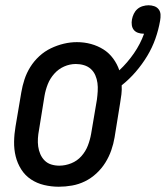

<svg xmlns="http://www.w3.org/2000/svg" viewBox="-20 -701 630 729"><path d="M203 8Q175 8 147.5 1.5Q120 -5 97.5 -20Q75 -35 60.5 -58Q46 -81 39.5 -107.5Q33 -134 33.5 -163Q34 -192 39 -221L61 -351Q65 -375 73 -399.5Q81 -424 95 -446.5Q109 -469 129 -487.5Q149 -506 173 -517.5Q197 -529 222 -535Q247 -541 272 -541Q300 -541 325.5 -534Q351 -527 372.5 -513.5Q394 -500 409.5 -479Q425 -458 433 -434Q464 -463 488.5 -498.5Q513 -534 527 -573Q526 -573 525.5 -573Q525 -573 525 -573Q514 -573 504 -576.5Q494 -580 488 -587.5Q482 -595 480.5 -605.5Q479 -616 481 -627Q481 -627 481 -627Q481 -627 481 -627Q481 -627 481 -627Q481 -627 481 -627Q483 -638 488 -648.5Q493 -659 501.5 -666.5Q510 -674 521.5 -677.5Q533 -681 544 -681Q544 -681 544 -681Q544 -681 544 -681Q555 -681 565.5 -677.5Q576 -674 582.5 -665.5Q589 -657 589.5 -645.5Q590 -634 588 -623Q582 -588 570 -554Q558 -520 539 -488.5Q520 -457 495.5 -428.5Q471 -400 442 -377Q443 -360 441 -343Q439 -326 436 -309L415 -179Q411 -155 402.5 -130.5Q394 -106 380 -83.5Q366 -61 346 -42.5Q326 -24 302.5 -12.5Q279 -1 253.5 3.5Q228 8 203 8ZM205 -72Q228 -72 250.5 -81Q273 -90 289 -108Q305 -126 313.5 -148Q322 -170 326 -193L348 -323Q350 -338 351 -354.5Q352 -371 350 -386Q348 -401 342 -415Q336 -429 325 -439Q314 -449 299 -453.5Q284 -458 268 -458Q245 -458 223.5 -448.5Q202 -439 186 -421Q170 -403 161.5 -381.5Q153 -360 149 -337L128 -207Q125 -192 124 -176Q123 -160 125 -145Q127 -130 133 -116Q139 -102 149.5 -91.5Q160 -81 174.5 -76.5Q189 -72 205 -72Z"/></svg>

Font: Iosevka Slab Medium
Style: Italic
Weight: 500
Italic angle: -9°
Monospace: yes
Designer: Belleve Invis
Foundry: Belleve Invis
Version: Version 11.1.0; ttfautohint (v1.8.3)